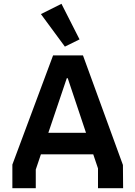

<svg xmlns="http://www.w3.org/2000/svg" viewBox="-20 -989 712 1009"><path d="M321 -744 398 -782 303 -969 195 -915ZM45 0H168V-98L195 -178H470L495 -104V0H627L626 -122L416 -698H259L45 -124ZM234 -291 331 -578H336L432 -291Z"/></svg>

Font: Braiins Sans SemiBold
Style: Regular
Weight: 600
Designer: Mike Abbink, Paul van der Laan, Pieter van Rosmalen, Jiri Chlebus, Lubos Buracinsky
Foundry: Bold Monday, Sudetype
Version: Version 1.000;hotconv 1.0.109;makeotfexe 2.5.65596